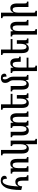

<svg xmlns="http://www.w3.org/2000/svg" viewBox="2116 -2924 1043 5316"><g transform="rotate(-90 2638.0 -265.5)"><path d="M137 -173Q138 -228 161 -263.5Q184 -299 224 -299Q264 -299 279 -261.5Q294 -224 294 -160V0H443V-42Q412 -42 402.5 -54Q393 -66 393 -116V-173Q393 -363 262 -363Q212 -363 183.5 -339Q155 -315 138 -279H135Q145 -510 182 -612.5Q219 -715 280 -715Q314 -715 330.5 -688.5Q347 -662 347 -598Q430 -598 430 -663Q430 -708 395 -737.5Q360 -767 295 -767Q177 -767 106.5 -638Q36 -509 36 -200Z M948 -42Q916 -42 906.5 -54Q897 -66 897 -116V-315Q897 -502 766 -502Q714 -502 686.5 -478Q659 -454 642 -417H639L632 -492H490V-450Q524 -450 533 -438Q542 -426 542 -380V0H693V-42Q661 -42 651 -53.5Q641 -65 641 -113V-273Q641 -437 728 -437Q768 -437 783 -401Q798 -365 798 -298V0H948Z M1304 236H1451V193Q1418 193 1410.5 182.5Q1403 172 1403 122V-492H1253V-450Q1282 -450 1293 -437.5Q1304 -425 1304 -374V-217Q1304 -146 1283 -97.5Q1262 -49 1217 -49Q1145 -49 1145 -204V-760H996V-718Q1029 -718 1037.5 -706Q1046 -694 1046 -645V-186Q1046 -83 1079.5 -36.5Q1113 10 1181 10Q1226 10 1255 -12.5Q1284 -35 1302 -73H1306Q1305 -56 1304.5 -37Q1304 -18 1304 -2Z M2161 -116V-315Q2161 -502 2028 -502Q1976 -502 1949 -478Q1922 -454 1906 -417H1902L1895 -492H1754V-450Q1786 -450 1796 -438Q1806 -426 1806 -380V-217Q1806 -146 1785 -100Q1764 -54 1719 -54Q1680 -54 1663.5 -94Q1647 -134 1647 -204V-492H1498V-450Q1531 -450 1539.5 -438Q1548 -426 1548 -377V-186Q1548 -83 1581.5 -36.5Q1615 10 1683 10Q1728 10 1757 -12.5Q1786 -35 1804 -73H1808L1822 0H1953V-42Q1920 -42 1912.5 -53Q1905 -64 1905 -113V-273Q1905 -437 1992 -437Q2032 -437 2047 -399Q2062 -361 2062 -298V0H2210V-42Q2178 -42 2169.5 -54Q2161 -66 2161 -116Z M2564 -73H2568L2582 0H2713V-42Q2680 -42 2672.5 -53Q2665 -64 2665 -113V-321H2566V-217Q2566 -146 2545.5 -100Q2525 -54 2479 -54Q2407 -54 2407 -204V-442H2697V-492H2407V-760H2258V-718Q2291 -718 2299.5 -706Q2308 -694 2308 -645V-186Q2308 -83 2341.5 -36.5Q2375 10 2443 10Q2488 10 2517 -12.5Q2546 -35 2564 -73Z M3173 -113V-427Q3173 -467 3163.5 -495.5Q3154 -524 3137 -549Q3099 -598 3099 -652Q3099 -712 3135 -712Q3158 -712 3166.5 -688Q3175 -664 3175 -607Q3258 -607 3258 -667Q3258 -707 3229 -735Q3200 -763 3132 -763Q3079 -763 3040 -736Q3001 -709 3001 -642Q3001 -580 3041 -526Q3074 -482 3074 -422V-217Q3074 -146 3053 -100Q3032 -54 2987 -54Q2915 -54 2915 -204V-492H2766V-450Q2799 -450 2807.5 -438Q2816 -426 2816 -377V-186Q2816 -83 2849.5 -36.5Q2883 10 2951 10Q2996 10 3025 -12.5Q3054 -35 3072 -73H3076L3090 0H3221V-42Q3188 -42 3180.5 -53Q3173 -64 3173 -113Z M3479 193Q3447 193 3437 182Q3427 171 3427 124V0H3700V-50H3427V-273Q3427 -436 3514 -436Q3554 -436 3569.5 -400.5Q3585 -365 3585 -298V-214H3728V-257Q3700 -257 3691.5 -265.5Q3683 -274 3683 -304V-327Q3683 -502 3552 -502Q3500 -502 3472.5 -478Q3445 -454 3428 -417H3425L3418 -492H3276V-450Q3310 -450 3319 -438Q3328 -426 3328 -380V236H3479Z M4082 -73H4086L4100 0H4231V-42Q4198 -42 4190.5 -53Q4183 -64 4183 -113V-321H4084V-217Q4084 -146 4063.5 -100Q4043 -54 3997 -54Q3925 -54 3925 -204V-442H4215V-492H3925V-760H3776V-718Q3809 -718 3817.5 -706Q3826 -694 3826 -645V-186Q3826 -83 3859.5 -36.5Q3893 10 3961 10Q4006 10 4035 -12.5Q4064 -35 4082 -73Z M4744 -42Q4712 -42 4702.5 -54Q4693 -66 4693 -116V-315Q4693 -502 4562 -502Q4510 -502 4482.5 -478Q4455 -454 4438 -417H4435L4428 -492H4286V-450Q4320 -450 4329 -438Q4338 -426 4338 -380V236H4489V193Q4457 193 4447 182Q4437 171 4437 124V-273Q4437 -437 4524 -437Q4564 -437 4579 -399Q4594 -361 4594 -298V0H4744Z M5252 -42Q5220 -42 5210.5 -54Q5201 -66 5201 -116V-315Q5201 -502 5070 -502Q5018 -502 4990.5 -476.5Q4963 -451 4946 -415H4942Q4945 -452 4945 -492V-760H4794V-718Q4828 -718 4837 -706Q4846 -694 4846 -648V236H4997V193Q4965 193 4955 182Q4945 171 4945 124V-273Q4945 -437 5032 -437Q5072 -437 5087 -401Q5102 -365 5102 -298V0H5252Z"/></g></svg>

Font: Noto Serif Armenian ExtraCondensed Semi
Style: Regular
Weight: 600
Width: 3
Designer: Monotype Design Team
Foundry: Monotype Imaging Inc.
Version: Version 1.901